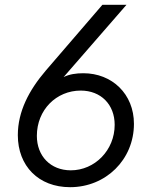

<svg xmlns="http://www.w3.org/2000/svg" viewBox="-20 -765 638 797"><path d="M271 12C419 12 536 -102 536 -251C536 -375 445 -461 326 -461C296 -461 268 -457 244 -445L505 -745H405L170 -472C100 -390 54 -302 54 -204C54 -76 140 12 271 12ZM133 -201C133 -309 214 -389 315 -389C399 -389 456 -331 456 -247C456 -141 373 -58 274 -58C190 -58 133 -117 133 -201Z"/></svg>

Font: Mluvka
Style: Italic
Weight: 400
Italic angle: -8°
Designer: Modified by Jiří Krblich, Original typeface by Gumpita Rahayu
Foundry: Gumpita Rahayu & Jiří Krblich
Version: Version 2.000;Glyphs 3.1.1 (3134)